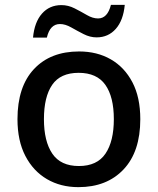

<svg xmlns="http://www.w3.org/2000/svg" viewBox="-20 -761 649 791"><path d="M558 -270Q558 -136 489 -63Q420 10 303 10Q230 10 173.5 -23Q117 -56 84.5 -118.5Q52 -181 52 -270Q52 -404 120 -476.5Q188 -549 306 -549Q380 -549 436.5 -516.5Q493 -484 525.5 -422Q558 -360 558 -270ZM161 -270Q161 -179 195.5 -128Q230 -77 305 -77Q380 -77 414.5 -128Q449 -179 449 -270Q449 -362 414 -411.5Q379 -461 304 -461Q229 -461 195 -411.5Q161 -362 161 -270ZM116 -606Q122 -670 153 -705Q184 -740 233 -740Q261 -740 287.5 -726.5Q314 -713 338 -699Q362 -685 384 -685Q423 -685 437 -741H494Q488 -677 457 -642Q426 -607 378 -607Q351 -607 324.5 -620.5Q298 -634 273.5 -648Q249 -662 227 -662Q186 -662 173 -606Z"/></svg>

Font: Noto Sans Tamil Medium
Style: Regular
Weight: 500
Designer: Jelle Bosma - Monotype Design Team
Foundry: Monotype Imaging Inc.
Version: Version 2.004; ttfautohint (v1.8.4.7-5d5b)